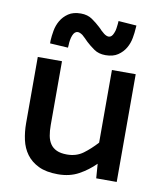

<svg xmlns="http://www.w3.org/2000/svg" viewBox="-82 -788 736 867"><g transform="rotate(10 285.5 -354.5)"><path d="M411 -66Q378 -33 337 -10.5Q296 12 242 12Q188 12 153 -5Q118 -22 97.5 -50Q77 -78 69 -114.5Q61 -151 61 -190V-494H172V-201Q172 -174 176 -152.5Q180 -131 190.5 -115.5Q201 -100 219.5 -91.5Q238 -83 267 -83Q310 -83 341 -106Q372 -129 401 -161V-494H510V0H416ZM105 -564V-577Q106 -598 110.5 -623Q115 -648 127.5 -669.5Q140 -691 162 -706Q184 -721 219 -721Q250 -721 271.5 -706Q293 -691 309 -676Q313 -672 317 -668.5Q321 -665 324 -661Q332 -654 338 -649Q350 -640 360 -640Q374 -640 382 -660Q387 -671 388.5 -683Q390 -695 391 -703L392 -717L475 -711L474 -698Q473 -678 468.5 -653Q464 -628 451.5 -606.5Q439 -585 417 -570Q395 -555 360 -555Q329 -555 307.5 -570Q286 -585 270 -600Q266 -604 262.5 -607.5Q259 -611 255 -615Q247 -622 242 -627Q229 -636 220 -636Q205 -636 197 -616Q193 -606 191 -594Q189 -582 189 -573L188 -559Z"/></g></svg>

Font: Codetta
Style: Bold
Weight: 700
Designer: Ulrich Proeller
Foundry: PROSA GmbH
Version: Version 2.00;September 29, 2018;FontCreator 11.5.0.2427 64-b